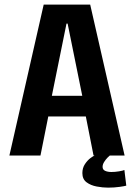

<svg xmlns="http://www.w3.org/2000/svg" viewBox="-20 -696 600 859"><path d="M22 0 175.5 -675.5H383.5L537.5 0H398.5L364 -175H196L161 0ZM212 -267.5H348L282.5 -590.5H277.5ZM463.5 143.5Q439.5 143.5 412.8 138.5Q386 133.5 367.2 119.5Q348.5 105.5 348.5 78.5Q348.5 55.5 360 38.2Q371.5 21 384.8 11.2Q398 1.5 403 0H471Q468.5 1.5 460.8 9.5Q453 17.5 446 28.5Q439 39.5 439 50.5Q439 63 450.2 68.2Q461.5 73.5 478.5 73.5Q495 73.5 512.8 70.5Q530.5 67.5 536.5 64.5L545 134.5Q540 136.5 515.5 140Q491 143.5 463.5 143.5Z"/></svg>

Font: Anybody SemiBold
Style: Regular
Weight: 600
Designer: Tyler Finck
Foundry: Etcetera Type Company
Version: Version 1.010; ttfautohint (v1.8.3) -l 8 -r 50 -G 200 -x 14 